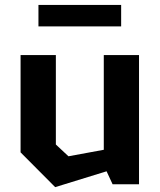

<svg xmlns="http://www.w3.org/2000/svg" viewBox="-20 -762 660 794"><path d="M211 -164.4 263.1 -115.7 491.7 -157.8V-75.5L208.2 11.9L65.1 -131.9V-534.2H211ZM554.9 0H445.6L409.2 -78.5V-534.2H554.9ZM139 -741.6H481V-652.8H139Z"/></svg>

Font: Monaspace Krypton Var
Style: Regular
Weight: 400
Designer: Riley Cran and the Lettermatic Team
Version: Version 1.101 (Monaspace Krypton Var)